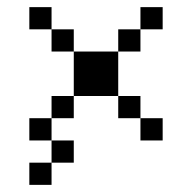

<svg xmlns="http://www.w3.org/2000/svg" viewBox="-20 -395 540 540"><path d="M187.5 62.5V0H125V62.5H62.5V125H125V62.5ZM437.5 0V-62.5H375V0ZM437.5 -312.5V-375H375V-312.5H312.5V-250H187.5Q187.5 -250 187.5 -125H125V-62.5H62.5V0H125V-62.5H187.5V-125H312.5V-62.5H375V-125H312.5Q312.5 -125 312.5 -250H375V-312.5ZM187.5 -250V-312.5H125V-250ZM125 -312.5V-375H62.5V-312.5Z"/></svg>

Font: CalcUnifontExMono
Style: Regular
Weight: 500
Version: Version 15.0.06